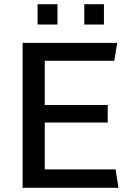

<svg xmlns="http://www.w3.org/2000/svg" viewBox="-20 -889 640 909"><path d="M87 0V-686H535L521 -601H192V-392H490V-309H192V-87H527L541 0ZM158 -773V-869H252V-773ZM379 -773V-869H472V-773Z"/></svg>

Font: Chivo Mono
Style: Regular
Weight: 400
Monospace: yes
Designer: Hector Gatti
Foundry: Omnibus-Type
Version: Version 1.008; ttfautohint (v1.8.4.7-5d5b)